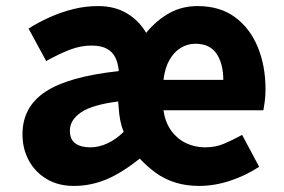

<svg xmlns="http://www.w3.org/2000/svg" viewBox="-20 -598 935 632"><path d="M223 14Q172 14 134 -8.5Q96 -31 75 -69.5Q54 -108 54 -156Q54 -246 129.5 -296Q205 -346 371 -364Q369 -389 360 -408Q351 -427 332 -437.5Q313 -448 281 -448Q245 -448 209 -434Q173 -420 132 -397L74 -504Q109 -526 146.5 -542.5Q184 -559 223 -568.5Q262 -578 303 -578Q357 -578 397 -554.5Q437 -531 461 -490Q497 -533 538.5 -555.5Q580 -578 630 -578Q704 -578 753.5 -541.5Q803 -505 828.5 -443Q854 -381 854 -304Q854 -282 851.5 -264Q849 -246 847 -235H518Q524 -195 543.5 -168Q563 -141 592 -127Q621 -113 656 -113Q689 -113 717.5 -125Q746 -137 777 -154L833 -49Q789 -20 737.5 -3Q686 14 635 14Q593 14 557.5 3Q522 -8 493 -29Q464 -50 440 -76Q380 -28 329 -7Q278 14 223 14ZM277 -113Q306 -113 334.5 -126.5Q363 -140 387 -164Q380 -181 376 -201Q372 -221 371 -240L369 -264Q283 -253 246.5 -228Q210 -203 210 -168Q210 -139 228 -126Q246 -113 277 -113ZM518 -335H715Q715 -388 693 -421Q671 -454 623 -454Q597 -454 575 -440.5Q553 -427 538 -401Q523 -375 518 -335Z"/></svg>

Font: Noto Sans TC ExtraBold
Style: Regular
Weight: 800
Designer: Ryoko NISHIZUKA  (kana, bopomofo & ideographs); Paul D. Hunt (Latin, Greek & Cyrillic); Sandoll Communications , Soo-you
Foundry: Adobe
Version: Version 2.004-H2;hotconv 1.0.118;makeotfexe 2.5.65603